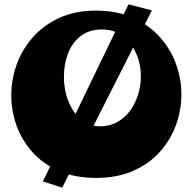

<svg xmlns="http://www.w3.org/2000/svg" viewBox="-20 -808 889 886"><path d="M267 58 178 29 573 -788 681 -760ZM424 13Q326 13 252.5 -19Q179 -51 130 -105.5Q81 -160 56.5 -228Q32 -296 32 -368Q32 -441 57 -510.5Q82 -580 131.5 -636Q181 -692 254 -725.5Q327 -759 422 -759Q520 -759 593.5 -726Q667 -693 717 -637.5Q767 -582 792 -513Q817 -444 817 -372Q817 -300 792 -231Q767 -162 717.5 -107Q668 -52 594.5 -19.5Q521 13 424 13ZM441 -225Q486 -225 521.5 -245Q557 -265 581 -298Q605 -331 617.5 -372Q630 -413 630 -456Q630 -499 617.5 -537.5Q605 -576 582 -606.5Q559 -637 526 -654.5Q493 -672 452 -672Q391 -672 352 -641.5Q313 -611 294 -561.5Q275 -512 275 -453Q275 -410 286 -369.5Q297 -329 318.5 -296.5Q340 -264 371 -244.5Q402 -225 441 -225Z"/></svg>

Font: Marhey
Style: Bold
Weight: 700
Designer: Nur Syamsi & Bustanul Arifin
Foundry: Namelatype
Version: Version 1.000